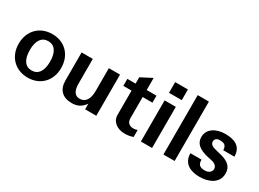

<svg xmlns="http://www.w3.org/2000/svg" viewBox="-33 -1365 2725 2021"><g transform="rotate(30 1329.0 -354.0)"><path d="M44 -250C44 -94 150 14 303 14C455 14 560 -93 560 -250C560 -406 456 -514 303 -514C150 -514 44 -406 44 -250ZM179 -250C179 -365 223 -428 302 -428C381 -428 425 -365 425 -250C425 -135 381 -72 302 -72C223 -72 179 -135 179 -250Z M1131 -500H995V-221C995 -124 957 -67 889 -67C830 -67 800 -111 800 -199V-500H664V-159C664 -49 726 14 838 14C909 14 955 -11 995 -68V0H1131Z M1320 -415V-119C1320 -36 1395 14 1481 14C1518 14 1552 8 1583 -3V-88C1568 -82 1551 -79 1533 -79C1485 -79 1455 -107 1455 -157V-415H1574V-500H1455V-647L1320 -577V-500H1220V-415Z M1809 0V-500H1673V0ZM1673 -592H1828V-722H1673Z M1947 0H2083V-722H1947Z M2186 -154C2186 -29 2284 14 2391 14C2504 14 2614 -35 2614 -153C2614 -263 2519 -292 2429 -311L2413 -315C2356 -328 2328 -345 2328 -379C2328 -409 2350 -428 2386 -428C2446 -428 2467 -409 2470 -354H2605C2605 -480 2514 -514 2404 -514C2298 -514 2200 -463 2200 -360C2200 -255 2303 -224 2390 -206L2411 -202C2446 -195 2486 -175 2486 -134C2486 -96 2449 -72 2408 -72C2344 -72 2321 -95 2321 -154Z"/></g></svg>

Font: Perun
Style: Bold
Weight: 700
Foundry: Copyright (c) Stefan Peev, Context Ltd, 2016
Version: Version 1.089